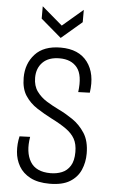

<svg xmlns="http://www.w3.org/2000/svg" viewBox="-59 -909 565 960"><g transform="rotate(5 223.5 -429.5)"><path d="M227 11Q168 11 130 -9Q92 -29 73 -62Q54 -95 51 -134Q48 -173 57 -212L110 -214Q97 -136 125.5 -89Q154 -42 227 -42Q258 -42 284 -52.5Q310 -63 326 -88.5Q342 -114 342 -158Q342 -198 327.5 -224Q313 -250 283.5 -271Q254 -292 210 -314Q171 -334 134.5 -357.5Q98 -381 75 -416Q52 -451 52 -506Q52 -577 95.5 -624.5Q139 -672 224 -672Q315 -672 358.5 -614Q402 -556 388 -460L330 -458Q341 -543 311.5 -580.5Q282 -618 223 -618Q168 -618 138.5 -588.5Q109 -559 109 -511Q109 -470 129 -442.5Q149 -415 179 -396.5Q209 -378 240 -363Q274 -347 311 -322Q348 -297 373.5 -257.5Q399 -218 399 -155Q399 -111 382.5 -73Q366 -35 328.5 -12Q291 11 227 11ZM116 -870 219 -782 322 -870V-808L219 -720L116 -808Z"/></g></svg>

Font: Bricolage Grotesque 10pt Condensed ExtraLight
Style: Regular
Weight: 200
Width: 3
Designer: Mathieu Triay
Foundry: Atelier Triay
Version: Version 1.000; ttfautohint (v1.8.4.7-5d5b);gftools[0.9.32]